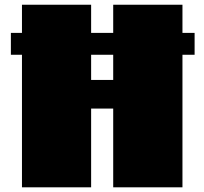

<svg xmlns="http://www.w3.org/2000/svg" viewBox="-20 -799 872 819"><path d="M368.7 -565.4V-458H462.9V-565.4ZM810.1 -658.7V-565.4H758.3V0H462.9V-335.9H368.7V0H73.7V-565.4H26.4V-658.7H73.7V-778.8H368.7V-658.7H462.9V-778.8H758.3V-658.7Z"/></svg>

Font: Coda ExtraBold
Style: Regular
Weight: 800
Version: Version 2.001; ttfautohint (v0.8) -r 50 -G 200 -x